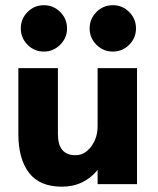

<svg xmlns="http://www.w3.org/2000/svg" viewBox="-20 -700 601 730"><path d="M320.8 -591.8Q320.8 -628.4 346.7 -654.3Q372.6 -680.2 409.2 -680.2Q445.3 -680.2 471.2 -654.3Q497.1 -628.4 497.1 -591.8Q497.1 -555.7 471.2 -529.8Q445.3 -503.9 409.2 -503.9Q372.6 -503.9 346.7 -529.8Q320.8 -555.7 320.8 -591.8ZM59.1 -591.8Q59.1 -628.4 84.7 -654.3Q110.4 -680.2 147 -680.2Q183.1 -680.2 209 -654.3Q234.9 -628.4 234.9 -591.8Q234.9 -555.7 208.7 -529.8Q182.6 -503.9 147 -503.9Q110.4 -503.9 84.7 -529.8Q59.1 -555.7 59.1 -591.8ZM49.8 -189.9V-440.9H200.2V-189.9Q200.2 -109.9 267.1 -109.9Q301.8 -109.9 326.4 -142.6Q351.1 -175.3 351.1 -220.2V-440.9H501V0H351.1V-54.2Q328.1 -24.4 293.2 -7.3Q258.3 9.8 215.8 9.8Q130.4 9.8 90.1 -43.2Q49.8 -96.2 49.8 -189.9Z"/></svg>

Font: Glacial Indifference
Style: Bold
Weight: 700
Version: Version 1.001